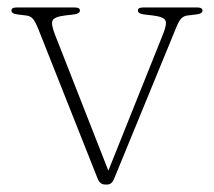

<svg xmlns="http://www.w3.org/2000/svg" viewBox="-20 -483 572 513"><path d="M266.5 10H261Q247 10 241 -5.5L82.5 -405Q74 -426.5 67.2 -433.5Q60.5 -440.5 50.5 -441.5L26.5 -444.5Q10.5 -446.5 10.5 -454.5Q10.5 -463 23.5 -463H180Q193.5 -463 193.5 -455Q193.5 -446.5 178 -444.5L152.5 -441.5Q125 -438 120.5 -428.2Q116 -418.5 126.5 -391.5L269.5 -27L415.5 -391.5Q426.5 -418.5 422 -428.2Q417.5 -438 389.5 -441.5L364 -444.5Q348.5 -446.5 348.5 -455Q348.5 -463 362 -463H508Q521 -463 521 -454.5Q521 -446.5 505 -444.5L480.5 -441.5Q471 -440.5 464.2 -433.5Q457.5 -426.5 449 -405L284.5 -4.5Q278.5 10 266.5 10Z"/></svg>

Font: Fraunces 9pt Thin
Style: Regular
Weight: 100
Version: Version 1.000;[b76b70a41]